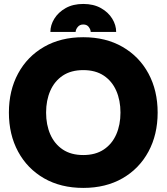

<svg xmlns="http://www.w3.org/2000/svg" viewBox="-20 -923 831 958"><path d="M24.4 -361.3Q24.4 -471.2 70.3 -556.2Q116.2 -641.1 199.7 -689.2Q283.2 -737.3 395.5 -737.3Q507.8 -737.3 591.3 -689.2Q674.8 -641.1 720.7 -556.2Q766.6 -471.2 766.6 -361.3Q766.6 -251.5 720.7 -166.5Q674.8 -81.5 591.3 -33.4Q507.8 14.6 395.5 14.6Q283.2 14.6 199.7 -33.4Q116.2 -81.5 70.3 -166.5Q24.4 -251.5 24.4 -361.3ZM210 -361.3Q210 -300.3 231 -252.4Q252 -204.6 293.2 -177Q334.5 -149.4 395.5 -149.4Q456.5 -149.4 497.8 -177Q539.1 -204.6 560.1 -252.4Q581.1 -300.3 581.1 -361.3Q581.1 -422.4 560.1 -470.2Q539.1 -518.1 497.8 -545.7Q456.5 -573.2 395.5 -573.2Q334.5 -573.2 293.2 -545.7Q252 -518.1 231 -470.2Q210 -422.4 210 -361.3ZM395.5 -903.3Q446.8 -903.3 483.6 -882.6Q520.5 -861.8 540 -829.8Q559.6 -797.9 559.6 -763.7H432.6Q432.6 -774.9 423.3 -787.8Q414.1 -800.8 395.5 -800.8Q377.4 -800.8 367.4 -787.8Q357.4 -774.9 357.4 -763.7H231.4Q231.4 -797.9 251.2 -829.8Q271 -861.8 307.6 -882.6Q344.2 -903.3 395.5 -903.3Z"/></svg>

Font: Giphurs Black
Style: Regular
Weight: 900
Version: Version 0.920; ttfautohint (v1.8.4.7-5d5b)